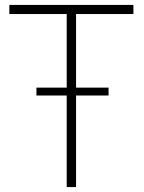

<svg xmlns="http://www.w3.org/2000/svg" viewBox="-20 -760 583 780"><path d="M128 -404H251V-703H18V-740H522V-703H289V-404H421V-372H289V0H251V-372H128Z"/></svg>

Font: Encode Sans Narrow
Style: Thin
Weight: 250
Designer: Pablo Impallari, Andres Torresi
Foundry: Pablo Impallari, Andres Torresi
Version: Version 1.000; ttfautohint (v1.00) -l 8 -r 50 -G 200 -x 14 -